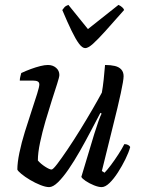

<svg xmlns="http://www.w3.org/2000/svg" viewBox="-20 -766 584 786"><path d="M181 0Q167 0 145.5 -8.5Q124 -17 103 -29.5Q82 -42 67.5 -54Q53 -66 51 -72Q51 -100 59.5 -141Q68 -182 82 -227Q96 -272 109.5 -312.5Q123 -353 132 -382Q141 -411 141 -420Q141 -429 134.5 -432.5Q128 -436 116 -436H61Q61 -444 63.5 -453.5Q66 -463 67 -467Q86 -476 106.5 -483.5Q127 -491 145 -495.5Q163 -500 176 -500Q196 -500 209.5 -488.5Q223 -477 223 -459Q223 -451 214 -423Q205 -395 192 -354.5Q179 -314 166 -269.5Q153 -225 144 -182.5Q135 -140 135 -109Q147 -95 165 -83.5Q183 -72 191 -72Q197 -72 214.5 -95Q232 -118 257 -155Q282 -192 308.5 -235Q335 -278 358.5 -318.5Q382 -359 397 -387Q401 -409 404.5 -441Q408 -473 410 -500Q433 -500 450 -496Q467 -492 476.5 -481.5Q486 -471 486 -454Q486 -438 474.5 -384.5Q463 -331 442.5 -250Q422 -169 397 -66L408 -59Q418 -69 433.5 -89.5Q449 -110 464.5 -134Q480 -158 489 -176Q498 -176 504.5 -172.5Q511 -169 513 -164Q507 -142 493.5 -114.5Q480 -87 463 -60.5Q446 -34 428.5 -17Q411 0 396 0Q383 0 364.5 -7.5Q346 -15 331 -25Q316 -35 313 -42L366 -218Q375 -247 383 -269.5Q391 -292 396 -301L391 -304Q373 -270 351.5 -229Q330 -188 307 -147.5Q284 -107 261 -73.5Q238 -40 217.5 -20Q197 0 181 0ZM329 -569Q317 -569 303.5 -587Q290 -605 273 -640Q256 -675 235 -725Q239 -731 244 -736.5Q249 -742 260 -746L340 -647L465 -746Q474 -742 480.5 -736Q487 -730 488 -725Q444 -675 412.5 -640Q381 -605 361 -587Q341 -569 329 -569Z"/></svg>

Font: Texturina 12pt Light
Style: Italic
Weight: 300
Italic angle: -11°
Designer: Guillermo Torres Carreño
Foundry: Omnibus-Type
Version: Version 1.002